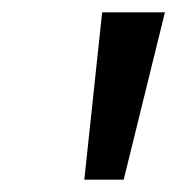

<svg xmlns="http://www.w3.org/2000/svg" viewBox="-20 -730 288 312"><path d="M117 -438 146 -710H248L181 -438Z"/></svg>

Font: Livvic Medium
Style: Italic
Weight: 500
Italic angle: -10°
Designer: Jacques Le Bailly, Baron von Fonthausen
Version: Version 1.001; ttfautohint (v1.8.2)